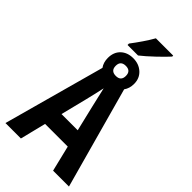

<svg xmlns="http://www.w3.org/2000/svg" viewBox="-320 -1157 1240 1240"><g transform="rotate(45 300.0 -537.0)"><path d="M307 -914Q344 -943 393.5 -990Q443 -1037 468 -1065V-1074H310Q291 -1040 264 -1000.5Q237 -961 211 -927V-914ZM252 -765Q252 -811 299 -811Q345 -811 345 -765Q345 -719 299 -719Q252 -719 252 -765ZM269 -473Q277 -507 285 -540Q293 -573 300 -607Q308 -573 315.5 -540Q323 -507 331 -473L373 -297H225ZM195 -177H402L445 0H590L398 -696Q419 -725 419 -766Q419 -817 384.5 -848.5Q350 -880 298 -880Q245 -880 212.5 -849Q180 -818 180 -765Q180 -724 201 -695L10 0H151Z"/></g></svg>

Font: Noto Sans Mono UI
Style: Bold
Weight: 700
Designer: Monotype Design team
Foundry: Monotype Imaging Inc.
Version: 1.000